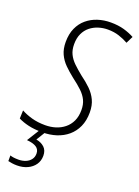

<svg xmlns="http://www.w3.org/2000/svg" viewBox="-180 -798 806 1112"><g transform="rotate(20 223.0 -242.0)"><path d="M146.5 9.8Q96.2 9.8 59.8 1.2Q23.4 -7.3 -3.4 -21L-1.5 -71.3Q26.9 -55.7 64 -45.2Q101.1 -34.7 147.5 -34.7Q180.7 -34.7 210.7 -43.9Q240.7 -53.2 264.4 -72.3Q288.1 -91.3 301.8 -120.4Q315.4 -149.4 315.4 -189Q315.4 -223.1 303.2 -248.8Q291 -274.4 266.4 -297.9Q241.7 -321.3 204.6 -349.1Q174.3 -373 149.2 -397.9Q124 -422.9 109.4 -454.3Q94.7 -485.8 94.7 -528.8Q94.7 -578.1 111.3 -614.7Q127.9 -651.4 156.7 -675.5Q185.5 -699.7 222.9 -711.9Q260.3 -724.1 302.7 -724.1Q348.6 -724.1 384.5 -713.9Q420.4 -703.6 448.7 -688L427.2 -644.5Q399.9 -659.7 369.1 -669.7Q338.4 -679.7 300.3 -679.7Q271 -679.7 243.2 -670.9Q215.3 -662.1 193.1 -644.3Q170.9 -626.5 158 -598.9Q145 -571.3 145 -533.2Q145 -498 157.5 -472.4Q169.9 -446.8 192.6 -424.8Q215.3 -402.8 246.1 -377.9Q281.2 -352.5 308.1 -326.4Q335 -300.3 350.3 -268.1Q365.7 -235.8 365.7 -191.9Q365.7 -142.1 348.6 -104.2Q331.5 -66.4 301.5 -41Q271.5 -15.6 231.9 -2.9Q192.4 9.8 146.5 9.8ZM73.7 240.2Q56.2 240.2 42.7 238Q29.3 235.8 18.6 233.4V198.7Q27.8 202.1 40.8 203.9Q53.7 205.6 70.3 205.6Q94.2 205.6 114 197.5Q133.8 189.5 145.5 174.1Q157.2 158.7 157.2 137.2Q157.2 111.3 137 98.4Q116.7 85.4 78.6 82.5L129.9 0H165.5L128.4 60.5Q159.2 65.9 179 84.2Q198.7 102.5 198.7 135.7Q198.7 167 182.4 190.4Q166 213.9 137.7 227.1Q109.4 240.2 73.7 240.2Z"/></g></svg>

Font: Open Sans SemiCondensed Light
Style: Italic
Weight: 300
Width: 4
Italic angle: -12°
Designer: Monotype Design Team
Foundry: Monotype Imaging Inc.
Version: Version 3.000